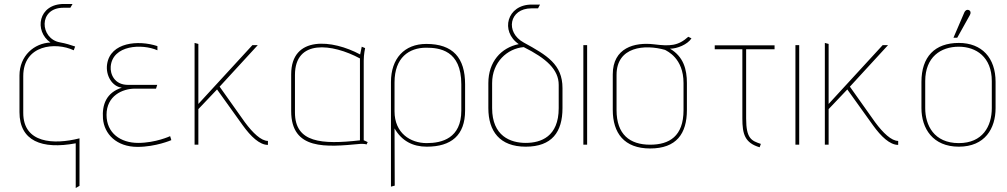

<svg xmlns="http://www.w3.org/2000/svg" viewBox="-20 -728 5068 966"><path d="M380 207V-32C250 1 97 -7 97 -160V-345C97 -503 260 -518 351 -475L358 -494C334 -502 314 -509 281 -515C181 -533 171 -689 299 -689H334L345 -708H303C171 -709 151 -571 234 -514C152 -511 78 -447 78 -348V-164C78 -19 190 25 361 -7V218Z M836 -43C836 -43 763 -9 675 -9C587 -9 516 -58 516 -150C516 -246 596 -282 659 -282H765L771 -301H624C555 -301 534 -356 537 -393C546 -502 695 -509 772 -475V-496C675 -528 536 -515 519 -406C510 -348 545 -292 593 -287C515 -262 493 -202 498 -132C504 -54 566 11 672 11C764 11 842 -23 842 -23Z M1328 -19C1294 -19 1252 -59 1212 -113L1085 -292L1277 -501H1250L978 -205V-507L959 -512V0H978V-179L1072 -278L1201 -98C1242 -41 1286 1 1328 1Z M1791 -22C1598 0 1464 -10 1464 -162V-351C1464 -532 1651 -509 1791 -434ZM1830 -13C1817 -20 1810 -22 1810 -22V-423C1810 -455 1817 -486 1817 -486L1800 -493L1792 -454C1653 -529 1445 -551 1445 -354V-169C1445 29 1622 12 1792 -4C1805 -5 1822 -3 1824 -1Z M2301 -172C2301 -32 2203 -8 2127 -8C2045 -8 1965 -58 1965 -168V-314C1965 -438 2038 -488 2124 -488C2190 -488 2301 -476 2301 -304ZM1966 206 1965 -82C2001 -19 2057 10 2127 10C2250 10 2320 -47 2320 -172V-304C2320 -437 2259 -507 2125 -507C2014 -507 1947 -433 1947 -315V211Z M2791 -184C2791 -40 2701 -9 2625 -9C2549 -9 2456 -43 2456 -184V-310C2456 -415 2532 -484 2615 -491C2729 -434 2791 -378 2791 -301ZM2810 -285C2810 -404 2732 -450 2615 -514C2521 -565 2541 -686 2654 -686H2687L2697 -705H2655C2530 -705 2496 -570 2590 -506C2501 -488 2437 -417 2437 -310V-184C2437 -68 2494 10 2625 10C2757 10 2810 -64 2810 -184Z M2934 0V-501H2915V0Z M3419 -174C3419 -42 3347 0 3251 0C3149 0 3082 -51 3082 -174V-351C3082 -494 3224 -506 3326 -477C3335 -471 3419 -437 3419 -310ZM3436 -310C3436 -379 3419 -443 3351 -483C3387 -483 3439 -504 3459 -535L3443 -543C3392 -497 3351 -495 3271 -505C3172 -517 3063 -487 3063 -354V-175C3063 -59 3120 19 3251 19C3383 19 3436 -55 3436 -175Z M3808 -4C3761 -20 3734 -30 3734 -132V-480H3877V-500H3576V-480H3715V-132C3715 -54 3727 -9 3802 13Z M4001 0V-501H3982V0Z M4499 -19C4465 -19 4423 -59 4383 -113L4256 -292L4448 -501H4421L4149 -205V-507L4130 -512V0H4149V-179L4243 -278L4372 -98C4413 -41 4457 1 4499 1Z M4970 -184C4970 -93 4924 -8 4804 -8C4679 -8 4635 -98 4635 -184V-320C4635 -441 4713 -493 4804 -493C4891 -493 4970 -441 4970 -320ZM4989 -316C4989 -437 4920 -512 4804 -512C4683 -512 4616 -442 4616 -316V-184C4616 -82 4673 10 4804 10C4936 10 4989 -82 4989 -184ZM4796 -538 4859 -651C4866 -662 4864 -673 4855 -677C4843 -682 4835 -673 4832 -666L4777 -538Z"/></svg>

Font: Advent Pro
Style: Thin
Weight: 100
Designer: Andreas Kalpakidis
Foundry: Andreas Kalpakidis
Version: Version 2.002 2007